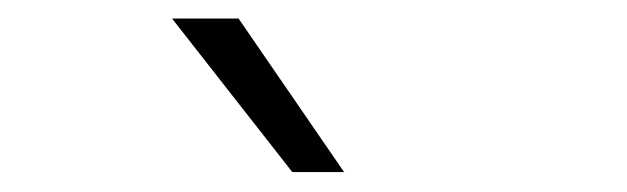

<svg xmlns="http://www.w3.org/2000/svg" viewBox="-20 -818 660 202"><path d="M342 -637 231 -798.5H161L287.5 -637Z"/></svg>

Font: Monaspace Argon ExtraLight
Style: Regular
Weight: 200
Designer: Riley Cran & the Lettermatic Team
Foundry: Lettermatic
Version: Version 1.000 (Monaspace Argon)